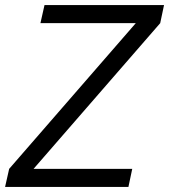

<svg xmlns="http://www.w3.org/2000/svg" viewBox="-23 -735 665 755"><path d="M-3 0 13 -71 511 -644H136L152 -715H622L607 -644L109 -71H497L482 0Z"/></svg>

Font: Wix Madefor Text
Style: Italic
Weight: 400
Italic angle: -12°
Designer: Dalton Maag Ltd
Foundry: Dalton Maag Ltd
Version: Version 3.100